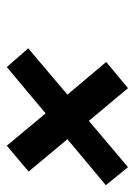

<svg xmlns="http://www.w3.org/2000/svg" viewBox="64 -633 396 564"><g transform="rotate(90 262.0 -351.0)"><path d="M239 -529 335 -414 471 -529 524 -464 389 -351 484 -237 408 -173 313 -287 177 -173 122 -236 258 -351 162 -465Z"/></g></svg>

Font: LT Museum
Style: Bold Italic
Weight: 700
Designer: Daniel Lyons
Foundry: LyonsType
Version: Version 1.011